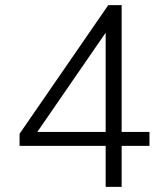

<svg xmlns="http://www.w3.org/2000/svg" viewBox="-20 -725 640 745"><path d="M390 0V-159H56V-206L400 -705H452V-213H560V-159H452V0ZM390 -213V-630H412L113 -196V-213Z"/></svg>

Font: Nunito Sans 12pt ExtraLight 12pt Light
Style: Regular
Weight: 300
Version: Version 3.101;gftools[0.9.27]